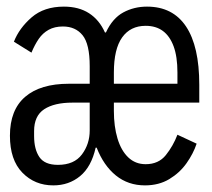

<svg xmlns="http://www.w3.org/2000/svg" viewBox="-20 -548 640 580"><path d="M141 12Q85 12 47.5 -26.5Q10 -65 10 -138Q10 -216 56 -255.5Q102 -295 188 -295H251V-348Q251 -415 229.5 -441.5Q208 -468 170 -468Q145 -468 127 -458Q109 -448 97 -430.5Q85 -413 75 -389L22 -422Q38 -463 75.5 -495.5Q113 -528 173 -528Q218 -528 249 -508Q280 -488 297 -450H300Q320 -493 352.5 -510.5Q385 -528 424 -528Q502 -528 542 -468Q582 -408 582 -292V-238H324V-213Q324 -166 335 -129.5Q346 -93 367.5 -72.5Q389 -52 420 -52Q459 -52 481 -79.5Q503 -107 516 -141L574 -114Q564 -84 543.5 -55Q523 -26 491.5 -7Q460 12 418 12Q367 12 330 -18Q293 -48 272 -102H269Q256 -44 222 -16Q188 12 141 12ZM155 -50Q204 -50 227.5 -81.5Q251 -113 251 -154V-238H199Q144 -238 113.5 -218Q83 -198 83 -152V-137Q83 -97 99 -73.5Q115 -50 155 -50ZM420 -470Q374 -470 349 -435Q324 -400 324 -329V-295H516V-329Q516 -377 504.5 -408Q493 -439 472 -454.5Q451 -470 420 -470Z"/></svg>

Font: Lilex
Style: Regular
Weight: 400
Monospace: yes
Designer: Mike Abbink, Paul van der Laan, Pieter van Rosmalen, Mikhael Khrustik
Foundry: Mikhael Khrustik
Version: Version 2.510